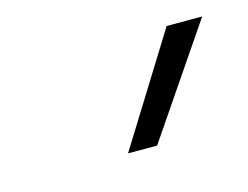

<svg xmlns="http://www.w3.org/2000/svg" viewBox="-41 -810 371 287"><g transform="rotate(-15 144.0 -666.5)"><path d="M233 -751H288L173 -582H128Z"/></g></svg>

Font: Prompt ExtraLight
Style: Italic
Weight: 275
Italic angle: -12°
Designer: Katatrad Team
Foundry: CadsonDemak
Version: Version 1.000